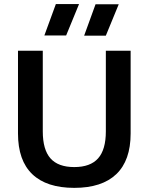

<svg xmlns="http://www.w3.org/2000/svg" viewBox="-20 -908 726 938"><path d="M618.2 -255.9Q618.2 -124 548.1 -57.1Q478 9.8 342.8 9.8Q207.5 9.8 137.7 -57.1Q67.9 -124 67.9 -255.9V-660.2H189V-266.1Q189 -176.8 226.6 -134.3Q264.2 -91.8 342.8 -91.8Q421.4 -91.8 459.2 -134.3Q497.1 -176.8 497.1 -266.1V-660.2H618.2ZM196.8 -734.9 252.9 -888.2H366.2L303.2 -734.9ZM391.1 -733.9 446.8 -887.2H560.1L497.1 -733.9Z"/></svg>

Font: Human Sans Medium
Style: Regular
Weight: 500
Designer: Tim Radville
Foundry: Continuum
Version: Version 1.000;FEAKit 1.0